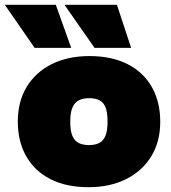

<svg xmlns="http://www.w3.org/2000/svg" viewBox="-49 -768 711 798"><path d="M319 10Q226 10 160.5 -23.5Q95 -57 60 -118.5Q25 -180 25 -263Q25 -346 62 -407Q99 -468 166 -501.5Q233 -535 323 -535Q415 -535 481 -501.5Q547 -468 582 -406.5Q617 -345 617 -262Q617 -179 579.5 -118Q542 -57 475 -23.5Q408 10 319 10ZM321 -165Q346 -165 363 -173.5Q380 -182 389 -203Q398 -224 398 -262Q398 -301 389.5 -322Q381 -343 364 -351.5Q347 -360 321 -360Q297 -360 279.5 -351.5Q262 -343 252.5 -322Q243 -301 243 -262Q243 -224 252 -203Q261 -182 278.5 -173.5Q296 -165 321 -165ZM95 -569 -29 -748H183L247 -569ZM344 -569 219 -748H437L496 -569Z"/></svg>

Font: REM Black
Style: Regular
Weight: 900
Designer: Octavio Pardo
Foundry: Ashler Design
Version: Version 1.005;gftools[0.9.28]